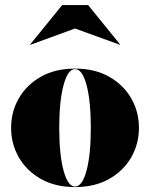

<svg xmlns="http://www.w3.org/2000/svg" viewBox="-20 -748 608 778"><path d="M284 -632.5 103 -566.5 102 -567.5 232 -727.5H337L467 -567.5L466 -566.5ZM25 -230Q25 -295 56.2 -349.5Q87.5 -404 145.5 -437Q203.5 -470 284 -470Q364.5 -470 422.5 -437Q480.5 -404 511.8 -349.5Q543 -295 543 -230Q543 -165 511.8 -110.5Q480.5 -56 422.5 -23Q364.5 10 284 10Q203.5 10 145.5 -23Q87.5 -56 56.2 -110.5Q25 -165 25 -230ZM220 -230Q220 -122 237.5 -57Q255 8 284 8Q313.5 8 330.8 -57Q348 -122 348 -230Q348 -338 330.8 -403Q313.5 -468 284 -468Q255 -468 237.5 -403Q220 -338 220 -230Z"/></svg>

Font: Bodoni* 96pt Fatface
Style: Regular
Weight: 900
Version: Version 2.3